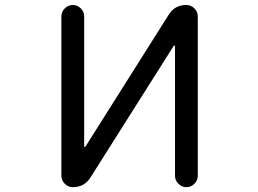

<svg xmlns="http://www.w3.org/2000/svg" viewBox="-20 -775 1040 774"><path d="M777.3 -66.4Q777.3 -47.9 763.7 -34.2Q750 -20.5 731.4 -20.5Q712.9 -20.5 699.2 -34.2Q685.5 -47.9 685.5 -66.4V-588.9Q685.5 -590.8 683.6 -591.3Q681.6 -591.8 680.7 -590.8L344.7 -59.6Q320.3 -20.5 273.4 -20.5Q254.9 -20.5 241.2 -34.2Q227.5 -47.9 227.5 -66.4V-709Q227.5 -727.5 241.2 -741.2Q254.9 -754.9 273.4 -754.9Q292 -754.9 305.7 -741.2Q319.3 -727.5 319.3 -709V-185.5Q319.3 -183.6 321.3 -183.1Q323.2 -182.6 324.2 -183.6L660.2 -715.8Q684.6 -754.9 730.5 -754.9Q750 -754.9 763.7 -741.2Q777.3 -727.5 777.3 -709Z"/></svg>

Font: Rounded-X Mgen+ 2m regular
Style: Regular
Weight: 400
Designer: [Source Han Sans]
Ryoko NISHIZUKA  (kana & ideographs); Paul D. Hunt (Latin, Greek & Cyrillic); Wenlong ZHANG  (bopomofo
Version: Version 1.059.20150602